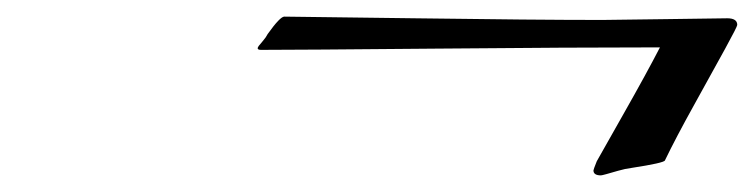

<svg xmlns="http://www.w3.org/2000/svg" viewBox="-20 -373 907 231"><path d="M705 -349Q716 -349 782.5 -350Q849 -351 855 -351Q867 -351 867 -343Q867 -341 852.5 -314.5Q838 -288 815.5 -247.5Q793 -207 780 -180Q779 -177 740 -171Q732 -170 723.5 -167.5Q715 -165 709.5 -163.5Q704 -162 703 -162Q694 -162 694 -168Q694 -169 698 -179Q703 -188 730.5 -236.5Q758 -285 774 -316Q670 -316 504.5 -314.5Q339 -313 294 -313Q290 -313 290 -315Q290 -316 291.5 -318Q293 -320 296.5 -324Q300 -328 302 -332Q317 -353 322 -353Q334 -353 478.5 -351Q623 -349 705 -349Z"/></svg>

Font: Miama Nueva
Style: Medium
Weight: 400
Italic angle: -28°
Version: Version 1.0